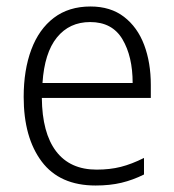

<svg xmlns="http://www.w3.org/2000/svg" viewBox="-20 -655 536 592"><path d="M259 -635Q321 -635 362.5 -603Q404 -571 424.5 -516.5Q445 -462 445 -393V-353H109Q110 -245 153 -188.5Q196 -132 278 -132Q319 -132 352.5 -140.5Q386 -149 424 -168V-117Q390 -100 354.5 -91.5Q319 -83 275 -83Q164 -83 108.5 -157Q53 -231 53 -356Q53 -439 76.5 -502Q100 -565 146 -600Q192 -635 259 -635ZM258 -587Q194 -587 155.5 -539.5Q117 -492 111 -399H389Q389 -481 357.5 -534Q326 -587 258 -587Z"/></svg>

Font: Noto Sans Telugu UI SemiCondensed Light
Style: Regular
Weight: 300
Width: 4
Designer: Jelle Bosma - Monotype Design Team
Foundry: Monotype Imaging Inc.
Version: Version 2.005; ttfautohint (v1.8.4.7-5d5b)